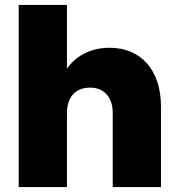

<svg xmlns="http://www.w3.org/2000/svg" viewBox="-20 -760 726 780"><path d="M56 0H252V-301C252 -366 287 -404 346 -404C402 -404 438 -366 438 -301V0H634V-327C634 -475 553 -566 425 -566C344 -566 285 -529 252 -481V-740H56Z"/></svg>

Font: SVN-Poppins ExtraBold
Style: Regular
Weight: 800
Designer: Ninad Kale (Devanagari), Jonny Pinhorn (Latin)
Foundry: Indian Type Foundry
Version: Version 3.002 2017; ttfautohint (v1.8.3)